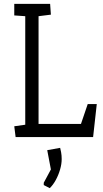

<svg xmlns="http://www.w3.org/2000/svg" viewBox="-20 -711 536 996"><path d="M61 0 54 -56 111 -64V-627L54 -631V-691H240L244 -635L180 -627V-68H400L435 -171H482L463 0ZM207 249V237L244 168L225 68L292 56Q294 63 297 79Q300 95 300 114Q300 140 291.5 169Q283 198 269 223.5Q255 249 238 265Z"/></svg>

Font: Kreon Light Light
Style: Regular
Weight: 300
Version: Version 2.002